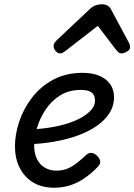

<svg xmlns="http://www.w3.org/2000/svg" viewBox="-20 -860 629 899"><path d="M234 19Q175 19 134 -6.5Q93 -32 71.5 -75.5Q50 -119 50 -175Q50 -230 70 -290.5Q90 -351 130 -403Q170 -455 229.5 -487Q289 -519 368 -519Q412 -519 444.5 -505.5Q477 -492 495.5 -466.5Q514 -441 514 -404Q514 -365 493.5 -332Q473 -299 436 -272.5Q399 -246 348 -227Q297 -208 235 -197Q173 -186 102 -184L122 -254Q172 -256 217.5 -263.5Q263 -271 301 -283.5Q339 -296 367 -313Q395 -330 410 -349Q425 -368 425 -388Q425 -414 409.5 -426.5Q394 -439 358 -439Q303 -439 262 -413.5Q221 -388 194 -347.5Q167 -307 153.5 -262Q140 -217 140 -178Q140 -142 153 -115.5Q166 -89 190 -75Q214 -61 244 -61Q274 -61 297 -71Q320 -81 341 -97.5Q362 -114 383 -134Q396 -146 409.5 -144Q423 -142 434 -131Q447 -119 449 -105.5Q451 -92 438 -79Q404 -44 371 -22.5Q338 -1 304 9Q270 19 234 19ZM263 -610Q250 -610 240.5 -621Q231 -632 231 -644Q231 -653 235 -659Q239 -665 243 -669L401 -818Q415 -831 429 -835.5Q443 -840 459 -840Q472 -840 483.5 -833.5Q495 -827 501 -814L583 -661Q587 -654 588 -649Q589 -644 589 -639Q589 -627 574.5 -618.5Q560 -610 550 -610Q540 -610 534.5 -615Q529 -620 524 -626L438 -739L291 -625Q285 -621 278 -615.5Q271 -610 263 -610Z"/></svg>

Font: Playwrite DK Loopet
Style: Regular
Weight: 400
Designer: Veronika Burian, José Scaglione
Foundry: TypeTogether
Version: Version 1.002